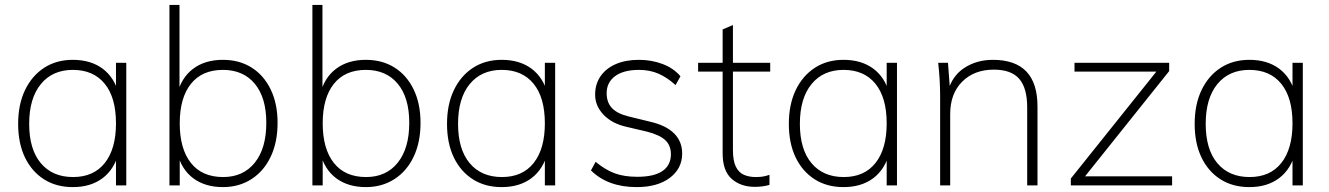

<svg xmlns="http://www.w3.org/2000/svg" viewBox="-20 -756 5421 783"><path d="M277 7Q209 7 159 -25Q109 -57 81.5 -114.5Q54 -172 54 -251Q54 -330 82 -388.5Q110 -447 160 -479.5Q210 -512 277 -512Q350 -512 398.5 -476Q447 -440 465 -371L453 -362V-500H495V0H453V-144L465 -136Q447 -66 398.5 -29.5Q350 7 277 7ZM278 -34Q362 -34 407.5 -91.5Q453 -149 453 -253Q453 -358 407 -414.5Q361 -471 277 -471Q194 -471 146.5 -413Q99 -355 99 -251Q99 -147 146.5 -90.5Q194 -34 278 -34Z M671 0V-736H712V-364L702 -370Q719 -439 767.5 -475.5Q816 -512 889 -512Q956 -512 1006 -480.5Q1056 -449 1084 -391Q1112 -333 1112 -255Q1112 -176 1084 -117Q1056 -58 1005.5 -25.5Q955 7 889 7Q816 7 767.5 -29.5Q719 -66 702 -136L713 -141V0ZM890 -34Q972 -34 1019 -92.5Q1066 -151 1066 -255Q1066 -358 1019 -414.5Q972 -471 889 -471Q804 -471 758.5 -414Q713 -357 713 -253Q713 -149 758.5 -91.5Q804 -34 890 -34Z M1254 0V-736H1295V-364L1285 -370Q1302 -439 1350.5 -475.5Q1399 -512 1472 -512Q1539 -512 1589 -480.5Q1639 -449 1667 -391Q1695 -333 1695 -255Q1695 -176 1667 -117Q1639 -58 1588.5 -25.5Q1538 7 1472 7Q1399 7 1350.5 -29.5Q1302 -66 1285 -136L1296 -141V0ZM1473 -34Q1555 -34 1602 -92.5Q1649 -151 1649 -255Q1649 -358 1602 -414.5Q1555 -471 1472 -471Q1387 -471 1341.5 -414Q1296 -357 1296 -253Q1296 -149 1341.5 -91.5Q1387 -34 1473 -34Z M2026 7Q1958 7 1908 -25Q1858 -57 1830.5 -114.5Q1803 -172 1803 -251Q1803 -330 1831 -388.5Q1859 -447 1909 -479.5Q1959 -512 2026 -512Q2099 -512 2147.5 -476Q2196 -440 2214 -371L2202 -362V-500H2244V0H2202V-144L2214 -136Q2196 -66 2147.5 -29.5Q2099 7 2026 7ZM2027 -34Q2111 -34 2156.5 -91.5Q2202 -149 2202 -253Q2202 -358 2156 -414.5Q2110 -471 2026 -471Q1943 -471 1895.5 -413Q1848 -355 1848 -251Q1848 -147 1895.5 -90.5Q1943 -34 2027 -34Z M2576 7Q2459 7 2390 -61L2409 -96Q2449 -63 2487.5 -49Q2526 -35 2579 -35Q2647 -35 2681.5 -58.5Q2716 -82 2716 -127Q2716 -163 2693 -184.5Q2670 -206 2619 -219L2534 -239Q2476 -252 2441.5 -288Q2407 -324 2407 -370Q2407 -413 2429 -445Q2451 -477 2491 -494.5Q2531 -512 2586 -512Q2637 -512 2682 -495Q2727 -478 2755 -445L2735 -409Q2701 -440 2665.5 -455.5Q2630 -471 2586 -471Q2523 -471 2488.5 -445.5Q2454 -420 2454 -376Q2454 -338 2476 -315Q2498 -292 2544 -281L2630 -260Q2696 -245 2729 -212Q2762 -179 2762 -130Q2762 -69 2712 -31Q2662 7 2576 7Z M2827 -464V-500H3121V-464ZM3118 -43V-2Q3104 2 3089.5 4Q3075 6 3058 6Q3001 6 2964 -26.5Q2927 -59 2927 -131V-636L2969 -654V-145Q2969 -100 2981 -76Q2993 -52 3014 -43Q3035 -34 3062 -34Q3079 -34 3091 -36Q3103 -38 3118 -43Z M3420 7Q3352 7 3302 -25Q3252 -57 3224.5 -114.5Q3197 -172 3197 -251Q3197 -330 3225 -388.5Q3253 -447 3303 -479.5Q3353 -512 3420 -512Q3493 -512 3541.5 -476Q3590 -440 3608 -371L3596 -362V-500H3638V0H3596V-144L3608 -136Q3590 -66 3541.5 -29.5Q3493 7 3420 7ZM3421 -34Q3505 -34 3550.5 -91.5Q3596 -149 3596 -253Q3596 -358 3550 -414.5Q3504 -471 3420 -471Q3337 -471 3289.5 -413Q3242 -355 3242 -251Q3242 -147 3289.5 -90.5Q3337 -34 3421 -34Z M3814 0V-362Q3814 -396 3812 -431Q3810 -466 3806 -500H3846L3854 -393L3845 -381Q3862 -446 3912.5 -479Q3963 -512 4029 -512Q4211 -512 4211 -322V0H4169V-318Q4169 -397 4136.5 -434.5Q4104 -472 4033 -472Q3953 -472 3904 -423Q3855 -374 3855 -291V0Z M4347 0V-28L4723 -498L4739 -464H4362V-500H4748V-466L4377 -2L4362 -37H4760V0Z M5075 7Q5007 7 4957 -25Q4907 -57 4879.5 -114.5Q4852 -172 4852 -251Q4852 -330 4880 -388.5Q4908 -447 4958 -479.5Q5008 -512 5075 -512Q5148 -512 5196.5 -476Q5245 -440 5263 -371L5251 -362V-500H5293V0H5251V-144L5263 -136Q5245 -66 5196.5 -29.5Q5148 7 5075 7ZM5076 -34Q5160 -34 5205.5 -91.5Q5251 -149 5251 -253Q5251 -358 5205 -414.5Q5159 -471 5075 -471Q4992 -471 4944.5 -413Q4897 -355 4897 -251Q4897 -147 4944.5 -90.5Q4992 -34 5076 -34Z"/></svg>

Font: Muli ExtraLight
Style: Regular
Weight: 250
Designer: Vernon Adams
Foundry: Vernon Adams
Version: Version 2.100; ttfautohint (v1.8.1.43-b0c9)